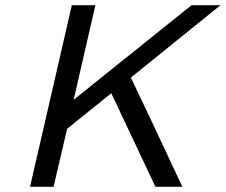

<svg xmlns="http://www.w3.org/2000/svg" viewBox="-20 -715 864 735"><path d="M95 0 255 -695H345L262 -333L713 -695H824L481 -418L574 -222Q613 -139 678 0H575L406 -358L237 -222L185 0Z"/></svg>

Font: Coval
Style: Book Italic
Weight: 350
Foundry: Context Ltd
Version: Version 001.000